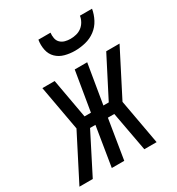

<svg xmlns="http://www.w3.org/2000/svg" viewBox="-206 -851 885 961"><g transform="rotate(-30 237.0 -370.0)"><path d="M-29 0 104 -260 57 -520H128L169 -292H206L244 -520H316L278 -292H309L348 -368L426 -520H503L370 -260L417 0H346L304 -228H267L230 0H158L195 -228H164L48 0ZM293 -600Q263 -600 235 -607.5Q207 -615 187.5 -634Q168 -653 162 -681.5Q156 -710 161 -740H231Q229 -724 232 -708Q235 -692 246 -681.5Q257 -671 272 -667Q287 -663 303 -663Q319 -663 336 -667Q353 -671 367 -681.5Q381 -692 390 -708Q399 -724 401 -740H471Q466 -710 451 -681.5Q436 -653 410.5 -634Q385 -615 354 -607.5Q323 -600 293 -600Z"/></g></svg>

Font: Iosevka Term Curly Oblique
Style: Regular
Weight: 400
Italic angle: -9°
Designer: Belleve Invis
Foundry: Belleve Invis
Version: Version 32.3.0